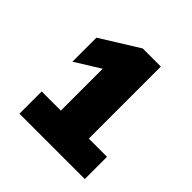

<svg xmlns="http://www.w3.org/2000/svg" viewBox="-141 -920 723 723"><g transform="rotate(45 220.0 -559.0)"><path d="M166 -322.5V-729.5L218.5 -682L66.5 -587.5V-715.5L218.5 -810H315V-322.5ZM64 -308V-426.5H412V-308Z"/></g></svg>

Font: Encode Sans Condensed Thin ExtraBold
Style: Regular
Weight: 800
Version: Version 3.002